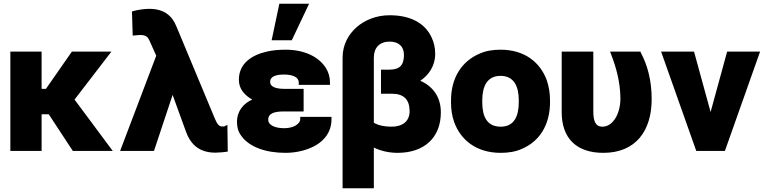

<svg xmlns="http://www.w3.org/2000/svg" viewBox="-20 -802 4080 1020"><path d="M35 0H201V-195H239L367 0H579L376 -273L572 -528H362L224 -330H201V-528H35Z M618 0H798L897 -298L966 -108C989 -41 1033 9 1124 9H1125C1147 8 1165 7 1179 5L1190 3L1188 -139L1171 -130H1160C1140 -130 1131 -150 1121 -173L917 -662C894 -719 851 -755 773 -755C744 -755 715 -750 691 -744L681 -741L685 -613L698 -614C708 -615 715 -616 725 -616C756 -616 766 -606 777 -580L810 -506Z M1239 -154C1239 -128 1245 -103 1260 -83C1303 -20 1393 10 1497 10C1560 10 1620 -7 1661 -32C1704 -58 1741 -102 1741 -168V-181H1575V-168C1575 -162 1573 -159 1570 -153C1557 -134 1529 -121 1489 -121C1443 -121 1405 -136 1405 -166C1405 -200 1437 -210 1490 -210H1593V-330H1490C1443 -330 1415 -342 1415 -367C1415 -397 1448 -406 1489 -406C1533 -406 1567 -393 1567 -364V-351H1733V-364C1733 -391 1726 -416 1713 -438C1674 -502 1595 -538 1497 -538C1461 -538 1428 -535 1398 -528C1323 -511 1249 -469 1249 -378C1249 -328 1281 -295 1320 -273C1275 -253 1239 -214 1239 -154ZM1423 -588H1530L1622 -782H1464Z M1800 198H1966V-18C2001 -1 2045 10 2092 10C2232 10 2322 -69 2322 -205C2322 -289 2278 -344 2213 -373C2257 -403 2292 -451 2292 -516C2292 -549 2285 -577 2273 -603C2237 -681 2158 -721 2050 -721C1977 -721 1916 -694 1875 -658C1834 -622 1800 -568 1800 -496ZM1966 -150V-496C1966 -549 1997 -581 2050 -581C2098 -581 2126 -555 2126 -511C2126 -457 2105 -432 2048 -432H2004V-304H2063C2126 -304 2156 -272 2156 -211C2156 -158 2119 -129 2060 -129C2021 -129 1990 -136 1966 -150Z M2376 -259C2376 -221 2381 -186 2393 -153C2427 -59 2510 10 2640 10C2681 10 2719 4 2752 -11C2845 -50 2902 -137 2902 -260V-269C2902 -307 2896 -342 2885 -375C2851 -469 2769 -538 2639 -538C2598 -538 2561 -532 2528 -517C2435 -478 2376 -391 2376 -268ZM2542 -259V-269C2542 -343 2568 -399 2639 -399C2710 -399 2736 -344 2736 -269V-259C2736 -184 2711 -129 2640 -129C2567 -129 2542 -183 2542 -259Z M2964 -206C2964 -68 3042 10 3185 10C3359 10 3442 -109 3442 -275C3442 -374 3420 -455 3385 -521L3382 -528H3221L3227 -512C3254 -442 3275 -366 3276 -279C3276 -239 3266 -201 3250 -175C3235 -151 3213 -129 3180 -129C3143 -129 3132 -160 3132 -210V-528H2964Z M3492 -528 3679 0H3831L4018 -528H3843L3755 -207L3667 -528Z"/></svg>

Font: Asimov Pro
Style: Ult
Weight: 900
Designer: Google
Version: Version 2.000980; 2014